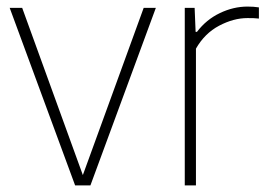

<svg xmlns="http://www.w3.org/2000/svg" viewBox="-20 -564 814 584"><path d="M208.5 0 9.5 -540H47.5L232 -31.5L417 -540H454L255 0Z M542 0V-540H572L575 -467H579Q607.5 -504.5 648.8 -524.2Q690 -544 733 -544Q752 -544 767.5 -541.5V-507.5Q758.5 -508.5 750.8 -508.8Q743 -509 732.5 -509Q690.5 -509 646.5 -485.8Q602.5 -462.5 576 -416V0Z"/></svg>

Font: Encode Sans SemiCondensed SemiCondensed Thin
Style: Regular
Weight: 100
Width: 4
Designer: Multiple Designers
Foundry: Impallari Type
Version: Version 3.000; ttfautohint (v1.8.3) -l 8 -r 50 -G 200 -x 14 